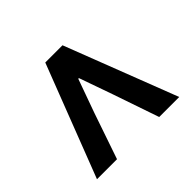

<svg xmlns="http://www.w3.org/2000/svg" viewBox="-119 -790 827 827"><g transform="rotate(45 294.5 -376.5)"><path d="M551 -126V-248L341 -320L188 -375V-379L341 -433L551 -505V-627L38 -429V-324Z"/></g></svg>

Font: Source Han Sans JP
Style: Bold
Weight: 700
Designer: Ryoko NISHIZUKA 西塚涼子 (kana, bopomofo & ideographs); Paul D. Hunt (Latin, Greek & Cyrillic); Sandoll Communications 산돌커뮤니
Foundry: Adobe
Version: Version 2.002;hotconv 1.0.116;makeotfexe 2.5.65601